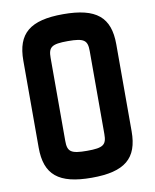

<svg xmlns="http://www.w3.org/2000/svg" viewBox="-107 -1092 958 1185"><g transform="rotate(-10 372.5 -499.5)"><path d="M371.2 12.5C578.8 12.5 662.5 -57.5 662.5 -227.5V-772.5C662.5 -942.5 578.8 -1012.5 371.2 -1012.5C163.8 -1012.5 80 -942.5 80 -772.5V-227.5C80 -57.5 163.8 12.5 371.2 12.5ZM248.8 -240V-760C248.8 -827.5 268.8 -843.8 371.2 -843.8C473.8 -843.8 493.8 -827.5 493.8 -760V-240C493.8 -172.5 473.8 -156.2 371.2 -156.2C268.8 -156.2 248.8 -172.5 248.8 -240Z"/></g></svg>

Font: Basalte Marquee
Style: Regular
Weight: 400
Designer: Ange Degheest & Benjamin Gomez & Eugénie Bidaut
Foundry: Velvetyne Type Foundry
Version: Version 1.000;FEAKit 1.0